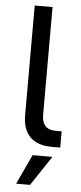

<svg xmlns="http://www.w3.org/2000/svg" viewBox="-60 -732 406 965"><g transform="rotate(5 142.5 -250.0)"><path d="M221 0Q150 0 112.5 -37.5Q75 -75 75 -147V-700H165V-157Q165 -82 234 -82H265V0H221ZM130 50H230L130 200H60Z"/></g></svg>

Font: Retni Sans Medium
Style: Regular
Weight: 500
Designer: Vitaly Kuzmin
Foundry: ParaType Ltd.
Version: Version 1.00;March 2, 2019;FontCreator 11.5.0.2425 64-bit; t